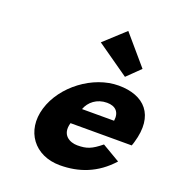

<svg xmlns="http://www.w3.org/2000/svg" viewBox="-151 -961 1008 1097"><g transform="rotate(20 353.5 -412.5)"><path d="M441.1 -840 315.9 -725 512.8 -587 591.7 -664ZM683.1 -232C685.9 -238 689.1 -249 691.2 -256C744.8 -436 653.2 -528 497.2 -528C342.2 -528 178.9 -406 134.2 -256C89.9 -107 180.5 15 335.5 15C449.5 15 554.6 -22 641.4 -119L532.5 -183C475.8 -137 447.5 -126 390.5 -126C345.5 -126 287.6 -153 311.1 -232ZM345.3 -330C362.3 -377 407 -413 468 -413C520 -413 548.3 -384 540.3 -330Z"/></g></svg>

Font: Hussar
Style: BdOblThree
Weight: 700
Foundry: Cannot Into Space Fonts
Version: Version 2.00